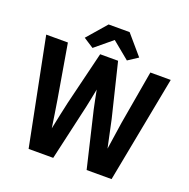

<svg xmlns="http://www.w3.org/2000/svg" viewBox="-144 -970 1089 1107"><g transform="rotate(20 400.5 -416.0)"><path d="M148 0H299L377 -342C385 -380 393 -418 400 -456C407 -418 415 -380 423 -342L504 0H657L782 -654H657L600 -325C592 -270 583 -213 575 -157C563 -213 551 -270 539 -326L459 -654H349L269 -326C257 -273 246 -220 235 -167C234 -164 234 -160 233 -157C225 -213 216 -269 207 -325L151 -654H18ZM233 -713 295 -673 400 -760 506 -673 567 -713 465 -832H336Z"/></g></svg>

Font: Source Sans Pro SemBd
Style: Regular
Weight: 700
Designer: Paul D. Hunt
Foundry: Adobe Systems Incorporated
Version: Version 2.020;PS 2.0;hotconv 1.0.86;makeotf.lib2.5.63406